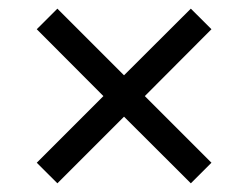

<svg xmlns="http://www.w3.org/2000/svg" viewBox="-20 -523 577 446"><path d="M268.1 -252 113.3 -97.2 65.4 -145 220.2 -299.8 65.4 -455.1 113.3 -502.9 268.1 -348.1 423.3 -502.9 471.2 -455.1 316.4 -299.8 471.2 -145 423.3 -97.2Z"/></svg>

Font: Federov2
Style: Regular
Weight: 400
Designer: Olexa M. Volochay | Cyreal.org
Foundry: Olexa M. Volochay | Cyreal.org
Version: Version 1.000